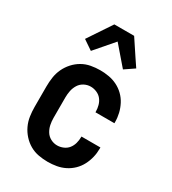

<svg xmlns="http://www.w3.org/2000/svg" viewBox="-187 -866 874 974"><g transform="rotate(30 250.0 -378.5)"><path d="M247 8Q220 8 193 3Q166 -2 142.5 -15.5Q119 -29 100.5 -49.5Q82 -70 70.5 -94.5Q59 -119 55 -146Q51 -173 51 -200V-320Q51 -347 55 -374Q59 -401 70.5 -425.5Q82 -450 100.5 -470.5Q119 -491 142.5 -504.5Q166 -518 193 -523Q220 -528 247 -528Q273 -528 298.5 -523.5Q324 -519 347 -507.5Q370 -496 388.5 -478Q407 -460 419 -437Q431 -414 437 -389Q443 -364 443 -338V-331H332V-334Q332 -353 327 -371Q322 -389 311 -403Q300 -417 282.5 -424.5Q265 -432 247 -432Q227 -432 209 -422.5Q191 -413 180.5 -396Q170 -379 166 -359.5Q162 -340 162 -320V-200Q162 -180 166 -160.5Q170 -141 180.5 -124Q191 -107 209 -97.5Q227 -88 247 -88Q265 -88 282.5 -95.5Q300 -103 311 -117Q322 -131 327 -149Q332 -167 332 -186V-189H443V-182Q443 -156 437 -131Q431 -106 419 -83Q407 -60 388.5 -42Q370 -24 347 -12.5Q324 -1 298.5 3.5Q273 8 247 8ZM156 -589 100 -627 192 -765H308L369 -673L400 -627L344 -589L250 -698Z"/></g></svg>

Font: Iosevka Term Curly
Style: Bold
Weight: 700
Designer: Belleve Invis
Foundry: Belleve Invis
Version: Version 32.3.0